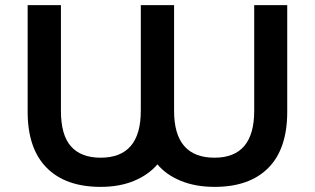

<svg xmlns="http://www.w3.org/2000/svg" viewBox="-20 -720 1231 750"><path d="M1102 -700V-283Q1102 -139 1028.5 -64.5Q955 10 818 10Q744 10 686.5 -13.5Q629 -37 595 -78Q560 -37 503.5 -13.5Q447 10 373 10Q236 10 162 -65Q88 -140 88 -283V-700H218V-287Q218 -192 257.5 -148Q297 -104 373 -104Q530 -104 530 -287V-700H660V-287Q660 -104 818 -104Q973 -104 973 -287V-700Z"/></svg>

Font: Montserrat Alternates SemiBold
Style: Regular
Weight: 600
Designer: Julieta Ulanovsky
Foundry: Julieta Ulanovsky
Version: Version 7.200